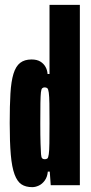

<svg xmlns="http://www.w3.org/2000/svg" viewBox="-20 -763 375 791"><path d="M113 8Q86 8 68.5 -3.5Q51 -15 40 -44.5Q29 -74 24.5 -125.5Q20 -177 20 -256Q20 -328 23 -378Q26 -428 35.5 -459Q45 -490 63 -504Q81 -518 110 -518Q132 -518 146 -509.5Q160 -501 167.5 -487.5Q175 -474 176 -458H184V-743H309V0H189L185 -56H177Q175 -34 164.5 -19.5Q154 -5 140 1.5Q126 8 113 8ZM164 -107Q171 -107 175 -110Q179 -113 181 -128Q183 -142 183.5 -172.5Q184 -203 184 -255Q184 -307 183.5 -336.5Q183 -366 181 -381Q179 -396 175 -399.5Q171 -403 164 -403Q158 -403 154 -399.5Q150 -396 148.5 -382Q147 -368 146.5 -338Q146 -308 146 -255Q146 -202 147 -172Q148 -142 149 -128Q150 -114 154 -110.5Q158 -107 164 -107Z"/></svg>

Font: Saira UltraCondensed Black
Style: Regular
Weight: 900
Width: 1
Designer: Hector Gatti with collaboration of the Omnibus-Type team
Foundry: Omnibus-Type
Version: Version 1.101